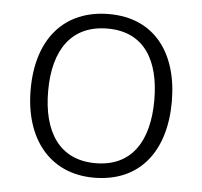

<svg xmlns="http://www.w3.org/2000/svg" viewBox="-45 -588 679 645"><g transform="rotate(5 295.0 -266.0)"><path d="M533 -267C533 -432 450 -542 298 -542C148 -542 57 -439 57 -267C57 -99 147 10 294 10C449 10 533 -100 533 -267ZM116 -267C116 -408 177 -493 297 -493C422 -493 474 -399 474 -267C474 -131 419 -39 295 -39C173 -39 116 -130 116 -267Z"/></g></svg>

Font: Noto Sans Telugu Light
Style: Regular
Weight: 300
Designer: Jelle Bosma - Monotype Design Team
Foundry: Monotype Imaging Inc.
Version: Version 2.005